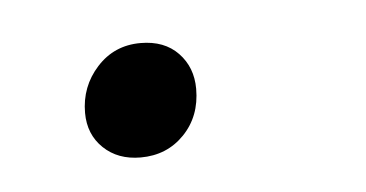

<svg xmlns="http://www.w3.org/2000/svg" viewBox="-25 -123 305 160"><g transform="rotate(-5 127.0 -42.5)"><path d="M45 -36Q45 -58 59.5 -74Q74 -90 96 -90Q116 -90 127.5 -78Q139 -66 139 -48Q139 -25 124.5 -10Q110 5 88 5Q69 5 57 -6.5Q45 -18 45 -36Z"/></g></svg>

Font: LXGW Bright GB
Style: Italic
Weight: 400
Italic angle: -12°
Designer: Christian Thalmann (Catharsis Fonts)
Foundry: LXGW / Christian Thalmann (Catharsis Fonts) / Fontworks Inc.
Version: Version 5.510